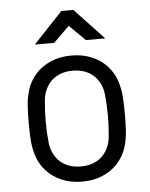

<svg xmlns="http://www.w3.org/2000/svg" viewBox="-53 -774 643 825"><g transform="rotate(-5 268.5 -361.0)"><path d="M268.6 -536.1Q318.8 -536.1 358.2 -518.8Q397.5 -501.5 421.4 -474.6Q448.7 -444.3 460.2 -409.2Q471.7 -374 473.9 -337.2Q476.1 -300.3 476.1 -264.2Q476.1 -228.5 473.9 -191.4Q471.7 -154.3 460.2 -119.1Q448.7 -84 421.4 -53.7Q397.5 -26.9 358.2 -9.5Q318.8 7.8 268.6 7.8Q218.3 7.8 179.2 -9.5Q140.1 -26.9 115.7 -53.7Q88.4 -84 76.9 -119.1Q65.4 -154.3 63.2 -191.4Q61 -228.5 61 -264.2Q61 -300.3 63.2 -337.2Q65.4 -374 76.9 -409.2Q88.4 -444.3 115.7 -474.6Q140.1 -501.5 179.2 -518.8Q218.3 -536.1 268.6 -536.1ZM268.6 -470.7Q235.8 -470.7 211.2 -460Q186.5 -449.2 171.4 -432.1Q143.6 -400.4 138.9 -355.7Q134.3 -311 134.3 -264.2Q134.3 -217.3 138.9 -172.6Q143.6 -127.9 171.4 -96.2Q186.5 -79.1 211.2 -68.4Q235.8 -57.6 268.6 -57.6Q301.3 -57.6 325.9 -68.4Q350.6 -79.1 365.7 -96.2Q393.6 -127.9 398.2 -172.6Q402.8 -217.3 402.8 -264.2Q402.8 -311 398.2 -355.7Q393.6 -400.4 365.7 -432.1Q350.6 -449.2 325.9 -460Q301.3 -470.7 268.6 -470.7ZM336.9 -596.7 268.6 -664.1 200.2 -596.7H116.7L242.7 -730.5H294.4L420.4 -596.7Z"/></g></svg>

Font: Gidole
Style: Regular
Weight: 400
Version: Version 2.100; ttfautohint (v1.8.4.7-5d5b)